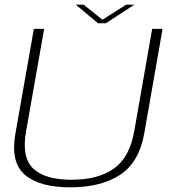

<svg xmlns="http://www.w3.org/2000/svg" viewBox="-20 -798 746 822"><path d="M280.5 4Q412.5 4 494 -49.5Q575.5 -103 597.5 -226.5L676 -674.5H631.5L554.5 -235Q534.5 -123.5 467.2 -76Q400 -28.5 286.5 -28.5Q173 -28.5 122.5 -76Q72 -123.5 91.5 -235L169 -674.5H125L46 -226.5Q24 -103 86.8 -49.5Q149.5 4 280.5 4ZM399.5 -698.5H433L555.5 -778H520L418.5 -713.5L338 -778H304.5Z"/></svg>

Font: Anybody SemiExpanded ExtraLight
Style: Italic
Weight: 250
Width: 6
Italic angle: -10°
Version: Version 1.113;gftools[0.9.25]